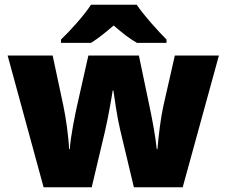

<svg xmlns="http://www.w3.org/2000/svg" viewBox="-20 -786 951 806"><path d="M554 -766H362C332 -720 274 -656 236 -620V-606H362C397 -628 422 -649 457 -679C492 -649 520 -626 555 -606H679V-620C645 -654 585 -720 554 -766ZM542 0H747L899 -553H714L666 -342C656 -299 645 -214 641 -160H638C633 -212 618 -290 610 -328L563 -553H351L301 -331C297 -312 276 -213 273 -160H270C268 -213 256 -295 246 -342L201 -553H12L163 0H365L421 -236C434 -293 449 -377 453 -406H456C460 -377 472 -293 484 -243Z"/></svg>

Font: Noto Sans UI Black
Style: Regular
Weight: 900
Designer: Monotype Design Team
Foundry: Monotype Imaging Inc.
Version: Version 1.901